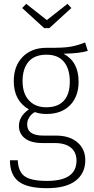

<svg xmlns="http://www.w3.org/2000/svg" viewBox="-20 -782 489 1004"><path d="M439 -516Q400 -503 312 -501Q391 -460 391 -355Q391 -277 346 -231.5Q301 -186 223 -186Q188 -186 162 -196Q143 -185 132.5 -168Q122 -151 122 -132Q122 -73 205 -73H272Q344 -73 385 -37.5Q426 -2 426 55Q426 124 375.5 163Q325 202 226 202Q123 202 77.5 167Q32 132 32 56H73Q75 115 108.5 139.5Q142 164 226 164Q380 164 380 58Q380 14 350.5 -10Q321 -34 266 -34H202Q142 -34 110.5 -58.5Q79 -83 79 -123Q79 -174 131 -210Q52 -255 52 -358Q52 -437 98.5 -484.5Q145 -532 223 -532Q309 -531 347 -537.5Q385 -544 425 -560ZM98 -358Q98 -293 131.5 -257Q165 -221 222 -221Q282 -221 313.5 -255Q345 -289 345 -356Q345 -421 314.5 -458.5Q284 -496 223 -496Q161 -496 129.5 -459.5Q98 -423 98 -358ZM333 -762 353 -740 238 -635H211L96 -740L117 -762L225 -677Z"/></svg>

Font: Fira Sans Condensed ExtraLight
Style: Regular
Weight: 275
Width: 3
Designer: Carrois Corporate & Edenspiekermann AG
Foundry: Carrois Corporate GbR & Edenspiekermann AG
Version: Version 4.203